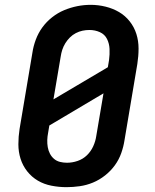

<svg xmlns="http://www.w3.org/2000/svg" viewBox="-20 -766 640 794"><path d="M255 8Q224 8 193 2Q162 -4 136.5 -19Q111 -34 92.5 -57.5Q74 -81 65 -109.5Q56 -138 56 -169.5Q56 -201 61 -233L114 -548Q118 -575 128 -602Q138 -629 155 -652.5Q172 -676 195.5 -694.5Q219 -713 245.5 -724Q272 -735 299.5 -740.5Q327 -746 355 -746Q386 -746 416.5 -738.5Q447 -731 472.5 -716Q498 -701 516.5 -677.5Q535 -654 544 -625.5Q553 -597 553 -565.5Q553 -534 548 -502L495 -187Q491 -160 481.5 -133Q472 -106 455 -82.5Q438 -59 414.5 -40.5Q391 -22 364.5 -11Q338 0 310 4Q282 8 255 8ZM201 -355 426 -488 431 -518Q434 -541 433 -563.5Q432 -586 422.5 -605Q413 -624 393 -633Q373 -642 350 -642Q335 -642 321 -639Q307 -636 293.5 -629Q280 -622 269 -611Q258 -600 250 -587Q242 -574 237.5 -560Q233 -546 231 -532ZM257 -93Q279 -93 301 -100.5Q323 -108 339.5 -124Q356 -140 365.5 -161Q375 -182 378 -203L408 -380L184 -247L179 -217Q176 -202 175.5 -187Q175 -172 177.5 -157.5Q180 -143 186.5 -130.5Q193 -118 203.5 -109Q214 -100 228 -96.5Q242 -93 257 -93Z"/></svg>

Font: Iosevka Slab Extended
Style: Bold Italic
Weight: 700
Width: 7
Italic angle: -9°
Monospace: yes
Designer: Belleve Invis
Foundry: Belleve Invis
Version: Version 11.1.0; ttfautohint (v1.8.3)